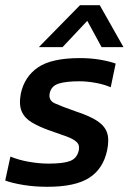

<svg xmlns="http://www.w3.org/2000/svg" viewBox="-20 -707 505 737"><path d="M129 -526 287 -687H363L454 -526H370L315 -627L220 -526ZM162 10Q113 10 70 3Q27 -4 0 -14L20 -106Q51 -93 90.5 -86Q130 -79 167 -79Q223 -79 249 -89Q275 -99 282 -128Q287 -149 275 -161Q263 -173 236 -183Q209 -193 168 -207Q129 -221 101.5 -237.5Q74 -254 63 -280Q52 -306 60 -348Q74 -413 126 -448.5Q178 -484 287 -484Q328 -484 363.5 -478Q399 -472 424 -463L405 -372Q380 -383 347 -389Q314 -395 285 -395Q233 -395 205 -386Q177 -377 171 -350Q165 -322 190 -310.5Q215 -299 272 -279Q324 -262 353 -243Q382 -224 391 -197.5Q400 -171 391 -129Q376 -59 322.5 -24.5Q269 10 162 10Z"/></svg>

Font: Kanit
Style: Italic
Weight: 400
Italic angle: -12°
Designer: Katatrad Team
Foundry: CadsonDemak
Version: Version 2.000; ttfautohint (v1.8.3)